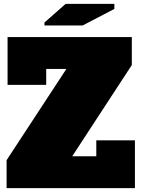

<svg xmlns="http://www.w3.org/2000/svg" viewBox="-20 -969 729 989"><path d="M476 -246H675V0H14V-144L322 -614H218V-532H19V-778H659V-634L352 -164H476ZM209 -838V-853L318 -949H569V-923L406 -838Z"/></svg>

Font: Alfa Slab One
Style: Regular
Weight: 400
Designer: JM Sole
Foundry: JM Sole
Version: Version 2.000